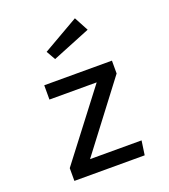

<svg xmlns="http://www.w3.org/2000/svg" viewBox="-148 -930 911 1036"><g transform="rotate(-20 307.5 -412.0)"><path d="M219.5 -81.5H515.4L503.6 0H100V-73.3L394.9 -458.5H123.6V-540.5H512.3V-466.7ZM402.6 -823.6 446.2 -742.1 227.2 -653.3 197.4 -705.6Z"/></g></svg>

Font: Fira Code Retina
Style: Regular
Weight: 450
Monospace: yes
Designer: Carrois Corporate, Edenspiekermann AG, Nikita Prokopov
Foundry: Carrois Corporate, Edenspiekermann AG, Nikita Prokopov
Version: Version 6.002